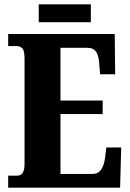

<svg xmlns="http://www.w3.org/2000/svg" viewBox="-20 -872 603 892"><path d="M18 0V-56H60Q94 -56 94 -109V-600Q94 -638 83 -648Q72 -658 58 -658H18V-714H513L515 -527H445L441 -575Q439 -613 426.5 -631.5Q414 -650 385 -650H261V-405H457V-342H261V-64H410Q437 -64 450.5 -85Q464 -106 468 -139L474 -187H543L538 0ZM160 -769V-852H402V-769Z"/></svg>

Font: Noto Serif Tamil ExtraCondensed Black
Style: Regular
Weight: 900
Width: 2
Designer: Indian Type Foundry, Tom Grace, and the Monotype Design Team
Foundry: Monotype Imaging Inc.
Version: Version 2.004; ttfautohint (v1.8.4.7-5d5b)